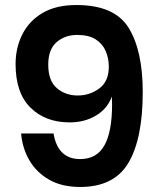

<svg xmlns="http://www.w3.org/2000/svg" viewBox="-20 -735 634 764"><path d="M299 9Q226 9 175.5 -20Q125 -49 97 -97Q69 -145 64 -204H193Q210 -102 299 -102Q365 -102 395.5 -156.5Q426 -211 426 -320L425 -351Q408 -303 362.5 -275.5Q317 -248 257 -248Q161 -248 101.5 -306.5Q42 -365 42 -480Q42 -545 69 -598.5Q96 -652 149.5 -683.5Q203 -715 284 -715Q436 -715 492 -624Q548 -533 548 -369Q548 -183 491 -87Q434 9 299 9ZM289 -355Q337 -355 375 -383Q413 -411 413 -470Q413 -503 400.5 -532Q388 -561 360.5 -578.5Q333 -596 287 -596Q239 -596 205.5 -567.5Q172 -539 172 -478Q172 -413 206.5 -384Q241 -355 289 -355Z"/></svg>

Font: Ulagadi Sans SemiBold
Style: Regular
Weight: 600
Designer: Ninad Kale (Devanagari), Jonny Pinhorn (Latin)
Foundry: Indian Type Foundry
Version: Version 3.01;March 29, 2020;FontCreator 12.0.0.2522 64-bit; 